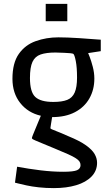

<svg xmlns="http://www.w3.org/2000/svg" viewBox="-20 -788 568 987"><path d="M257 179Q216 179 179.5 175Q143 171 116 165Q89 159 73 155Q57 151 57 151L68 69Q127 80 188 87.5Q249 95 305 95Q358 95 376 87Q394 79 394 61Q394 51 389 43Q384 35 370.5 26Q357 17 330.5 5Q304 -7 260 -25Q205 -48 180.5 -58Q156 -68 150 -71.5Q144 -75 144 -78Q144 -81 149 -94Q154 -107 162 -125.5Q170 -144 177.5 -163Q185 -182 190 -193Q124 -208 84 -258.5Q44 -309 44 -383Q44 -464 76.5 -510.5Q109 -557 163.5 -576.5Q218 -596 280 -596Q301 -596 329 -595Q357 -594 386.5 -592Q416 -590 441.5 -588Q467 -586 482.5 -585Q498 -584 498 -584V-525L433 -515Q433 -516 441 -495.5Q449 -475 457 -444.5Q465 -414 465 -384Q465 -327 439.5 -282Q414 -237 365.5 -211.5Q317 -186 248 -186Q246 -172 242.5 -152.5Q239 -133 239 -129Q239 -127 246 -123.5Q253 -120 273 -112.5Q293 -105 331 -88Q390 -64 422 -41Q454 -18 466.5 4Q479 26 479 49Q479 90 450.5 119.5Q422 149 372 164Q322 179 257 179ZM254 -264Q299 -264 325.5 -274.5Q352 -285 364 -312.5Q376 -340 376 -389Q376 -442 369.5 -474.5Q363 -507 357 -511Q355 -513 341 -514.5Q327 -516 310 -516.5Q293 -517 279.5 -517.5Q266 -518 265 -518Q218 -518 189 -508Q160 -498 147 -470Q134 -442 134 -387Q134 -315 161.5 -289.5Q189 -264 254 -264ZM215 -679V-768H326V-679Z"/></svg>

Font: Ruda Medium
Style: Regular
Weight: 500
Version: Version 2.001